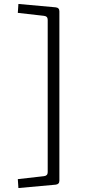

<svg xmlns="http://www.w3.org/2000/svg" viewBox="-20 -875 440 970"><path d="M280 38Q280 56 261 58L73 75L70 30L202 15Q221 13 221 -5V-775Q221 -793 202 -795L70 -810L73 -855L261 -838Q280 -836 280 -818Z"/></svg>

Font: Gowun Dodum
Style: Regular
Weight: 400
Designer: Yanghee Ryu
Foundry: Yanghee Ryu
Version: Version 2.000